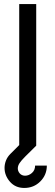

<svg xmlns="http://www.w3.org/2000/svg" viewBox="-20 -720 274 949"><path d="M75 0V-700H159V0ZM100 209Q56 209 29.2 178.2Q2.5 147.5 2.5 110Q2.5 91.5 9.5 73.5Q16.5 55.5 31.5 40.5L115.5 -43.5L159 0Q125 33.5 105.2 53.2Q85.5 73 76.8 86Q68 99 68 112.5Q68 126 77.5 137Q87 148 103.5 148.5Q122.5 148.5 138 134.8Q153.5 121 153.5 98.5H211.5Q211.5 144.5 179.2 176.8Q147 209 100 209Z"/></svg>

Font: Urbanist Medium
Style: Regular
Weight: 500
Designer: Corey Hu
Foundry: Corey Hu
Version: Version 1.321; ttfautohint (v1.8.4.7-5d5b)